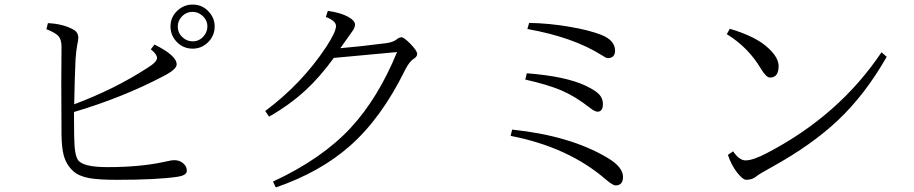

<svg xmlns="http://www.w3.org/2000/svg" viewBox="-20 -822 4040 849"><path d="M832 -801.8Q875 -801.8 903.8 -769.5Q929.2 -741.7 929.2 -705.1Q929.2 -661.6 897 -632.3Q869.1 -606.9 832 -606.9Q788.6 -606.9 759.3 -639.2Q733.9 -667.5 733.9 -705.1Q733.9 -747.6 766.1 -776.4Q794.4 -801.8 832 -801.8ZM832 -769.5Q803.2 -769.5 783.2 -748Q766.1 -729 766.1 -705.1Q766.1 -675.8 788.1 -656.2Q807.1 -639.2 832 -639.2Q860.4 -639.2 879.9 -661.1Q897 -680.2 897 -705.1Q897 -732.9 875 -752.4Q856.4 -769.5 832 -769.5ZM308.1 -360.8Q487.8 -428.2 632.3 -522Q674.3 -547.9 674.3 -565.9Q674.3 -582 647 -604L663.1 -625Q761.2 -576.7 761.2 -537.1Q761.2 -515.1 702.1 -484.9Q520 -389.6 307.1 -326.7Q307.1 -210.4 310.1 -171.9Q313.5 -133.3 323.2 -117.2Q342.3 -83 455.1 -83Q599.6 -83 705.1 -106L719.2 -108.9Q737.8 -113.8 751 -113.8Q775.4 -113.8 792 -98.1Q806.2 -85 806.2 -66.9Q806.2 -45.9 762.2 -40Q672.9 -26.9 497.1 -26.9Q413.6 -26.9 373 -34.7Q327.6 -43.5 304.2 -64.9Q272.9 -93.3 261.7 -135.3Q252.9 -168 252 -226.1Q251 -311 251 -452.6L252 -615.7Q252 -647.9 237.3 -663.6Q223.1 -678.2 185.1 -692.9L191.9 -719.7Q259.3 -716.3 303.2 -691.9Q326.2 -680.2 326.2 -654.8Q326.2 -644.5 321.3 -622.1Q316.9 -599.6 314 -559.1Q310.1 -475.1 308.1 -360.8Z M1484.9 -608.9Q1572.8 -616.2 1689 -631.3Q1717.3 -635.3 1732.9 -647Q1745.1 -657.2 1755.9 -657.2Q1765.6 -657.2 1793.5 -629.4Q1824.7 -598.1 1824.7 -583Q1824.7 -571.8 1809.6 -562Q1790 -550.3 1770.5 -511.2Q1666 -298.8 1527.3 -176.8Q1395.5 -60.5 1199.7 6.8L1187 -19Q1403.8 -119.6 1531.2 -257.3Q1651.9 -387.7 1735.8 -591.8L1456.1 -565.9Q1394 -480.5 1330.6 -422.4Q1261.2 -358.4 1169.9 -306.2L1152.8 -331.1Q1314.9 -452.1 1421.9 -613.8Q1465.8 -680.7 1465.8 -707Q1465.8 -729.5 1420.9 -747.1L1429.7 -773.9Q1486.3 -766.1 1520.5 -747.1Q1549.8 -730.5 1549.8 -712.9Q1549.8 -702.6 1541 -688Q1510.7 -646 1484.9 -608.9Z M2319.8 -720.7Q2410.2 -719.2 2501.5 -703.1Q2584 -689 2638.7 -668Q2699.7 -643.6 2699.7 -598.1Q2699.7 -564.9 2666.5 -564.9Q2660.2 -564.9 2640.6 -578.1Q2514.2 -657.7 2312 -693.8ZM2309.6 -498Q2480 -484.9 2568.8 -443.4Q2613.3 -421.9 2629.4 -404.8Q2646 -386.7 2646 -362.3Q2646 -328.1 2622.1 -328.1Q2609.9 -328.1 2585.9 -347.2Q2523.9 -396 2460.9 -422.9Q2400.4 -448.2 2302.7 -470.2ZM2244.6 -249Q2500 -222.2 2663.1 -126Q2734.9 -84.5 2734.9 -40Q2734.9 -2 2701.7 -2Q2690.4 -2 2660.6 -26.9Q2494.6 -171.4 2237.8 -221.2Z M3207 -694.8Q3324.7 -660.2 3378.9 -607.9Q3422.9 -566.9 3422.9 -529.8Q3422.9 -479 3384.8 -479Q3368.2 -479 3344.7 -518.1Q3288.6 -612.8 3193.8 -670.9ZM3221.7 -152.8Q3248.5 -112.8 3276.9 -112.8Q3310.1 -112.8 3373 -146Q3690.9 -312 3877.9 -590.8L3900.9 -570.8Q3804.7 -402.3 3684.6 -289.6Q3570.3 -181.6 3396 -85Q3337.9 -53.2 3325.7 -43Q3307.6 -26.9 3279.8 -26.9Q3264.6 -26.9 3238.3 -60.5Q3212.9 -93.8 3198.7 -137.2Z"/></svg>

Font: I.Ming
Style: Regular
Weight: 400
Designer: Ichiten Fonts Project
Version: Version 6.11; Dec 27, 2019